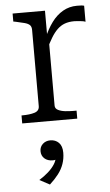

<svg xmlns="http://www.w3.org/2000/svg" viewBox="-56 -556 507 886"><g transform="rotate(-5 197.0 -113.5)"><path d="M368 -516V-442Q361 -445 352 -446Q343 -447 333.5 -448Q324 -449 316 -449Q291 -449 272 -442Q253 -435 237.5 -420Q222 -405 208.5 -382.5Q195 -360 180 -329L178 -383Q195 -424 217.5 -454.5Q240 -485 269.5 -502Q299 -519 335 -519Q345 -519 354.5 -518.5Q364 -518 368 -516ZM36 0V-37H38Q74 -37 96.5 -44Q119 -51 119 -73V-426Q119 -441 111.5 -448.5Q104 -456 87.5 -460.5Q71 -465 47 -470L36 -472V-509H186V-375L192 -381V-69Q192 -55 206 -48Q220 -41 239.5 -39Q259 -37 274 -37H291V0ZM139 292 92 267Q116 252 134.5 235.5Q153 219 164.5 201Q176 183 176 167L190 171Q184 177 177 179.5Q170 182 162 182Q138 182 123.5 169Q109 156 109 135Q109 115 123 102Q137 89 158 89Q182 89 197.5 104.5Q213 120 213 151Q213 178 204.5 202.5Q196 227 179.5 248.5Q163 270 139 292Z"/></g></svg>

Font: Roboto Serif 36pt Light
Style: Regular
Weight: 300
Designer: Greg Gazdowicz
Foundry: Commercial Type
Version: Version 1.008